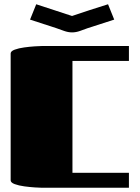

<svg xmlns="http://www.w3.org/2000/svg" viewBox="-20 -881 655 901"><path d="M585 -70V0H175Q166 0 143 -1.5Q120 -3 94 -6.5Q68 -10 49 -17Q30 -24 30 -35V-630Q30 -641 49 -648Q68 -655 94 -658.5Q120 -662 143 -663.5Q166 -665 175 -665H585V-595H320V-70ZM150 -861 318 -806Q360 -820 402 -834Q444 -848 487 -861L516 -789L392 -749Q375 -743 356 -736Q337 -729 318 -729Q300 -729 280.5 -736Q261 -743 244 -749L121 -789Z"/></svg>

Font: Gajraj One
Style: Regular
Weight: 400
Designer: Saurabh Sharma
Foundry: Saurabh Sharma
Version: Version 1.000